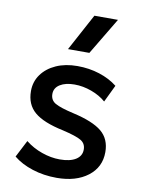

<svg xmlns="http://www.w3.org/2000/svg" viewBox="-87 -820 667 894"><g transform="rotate(10 247.0 -373.0)"><path d="M243.5 14.5Q182 14.5 128.5 -2.8Q75 -20 38.5 -50L80 -130.5Q114.5 -103 157.8 -87.8Q201 -72.5 243 -72.5Q291.5 -72.5 318.5 -89.5Q345.5 -106.5 345.5 -137Q345.5 -165.5 322 -179.5Q298.5 -193.5 234 -208.5Q140.5 -228 98.2 -263.8Q56 -299.5 56 -363Q56 -407.5 80.8 -441.8Q105.5 -476 149 -495.5Q192.5 -515 249.5 -515Q305 -515 354 -499.2Q403 -483.5 439 -455L400 -374Q372 -398.5 331.8 -413.2Q291.5 -428 251 -428Q208.5 -428 182.5 -411.8Q156.5 -395.5 156.5 -367Q156.5 -337.5 181.2 -323.5Q206 -309.5 267.5 -295.5Q363 -274 404.8 -239.2Q446.5 -204.5 446.5 -142.5Q446.5 -71 390.5 -28.2Q334.5 14.5 243.5 14.5ZM192 -585 286 -759.5H397.5L293 -585Z"/></g></svg>

Font: Geologica
Style: Regular
Weight: 400
Designer: Sindre Bremnes, Frode Helland
Foundry: Monokrom Skriftforlag AS
Version: Version 1.010; ttfautohint (v1.8.4.7-5d5b);gftools[0.9.28]